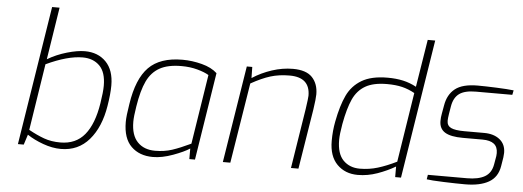

<svg xmlns="http://www.w3.org/2000/svg" viewBox="-50 -903 2858 1050"><g transform="rotate(5 1379.0 -378.5)"><path d="M126 -56 108 0H76L197 -763H238L193 -476Q242 -505 299 -521.5Q356 -538 397 -538Q469 -538 513 -493Q557 -448 557 -364Q557 -317 546 -251Q527 -133 467 -63.5Q407 6 312 6Q265 6 214 -12.5Q163 -31 126 -56ZM506 -262Q516 -324 516 -359Q516 -433 481 -468Q446 -503 388 -503Q305 -503 188 -448L131 -83Q176 -58 216 -43.5Q256 -29 306 -29Q391 -29 439.5 -88Q488 -147 506 -262Z M653 -172Q653 -205 664 -271Q685 -411 747.5 -474.5Q810 -538 933 -538Q986 -538 1039.5 -524Q1093 -510 1124 -481L1048 0H1017V-58Q987 -38 927 -16Q867 6 817 6Q743 6 698 -38Q653 -82 653 -172ZM1021 -85 1081 -467Q1058 -481 1018 -492Q978 -503 930 -503Q856 -503 811 -478Q766 -453 741.5 -401.5Q717 -350 703 -261Q694 -206 694 -177Q694 -103 729.5 -66Q765 -29 826 -29Q877 -29 919.5 -43Q962 -57 1021 -85Z M1286 -532H1316L1317 -471Q1366 -503 1424 -522Q1482 -541 1539 -541Q1612 -541 1645 -506Q1678 -471 1678 -413Q1678 -390 1669 -329L1616 0H1575L1627 -328Q1636 -390 1636 -402Q1636 -503 1524 -503Q1466 -503 1419 -488.5Q1372 -474 1313 -441L1242 0H1201Z M1784 -167Q1784 -223 1794 -274Q1811 -363 1837.5 -419Q1864 -475 1917 -506.5Q1970 -538 2059 -538Q2106 -538 2144 -529.5Q2182 -521 2217 -502L2259 -763H2300L2179 0H2147V-58Q2103 -32 2049.5 -13Q1996 6 1942 6Q1872 6 1828 -38.5Q1784 -83 1784 -167ZM2151 -85 2211 -467Q2177 -486 2141.5 -494.5Q2106 -503 2059 -503Q1984 -503 1940 -477.5Q1896 -452 1873 -401.5Q1850 -351 1834 -264Q1824 -207 1824 -176Q1824 -100 1859 -64.5Q1894 -29 1950 -29Q2001 -29 2048.5 -43.5Q2096 -58 2151 -85Z M2320 -3 2324 -28H2539Q2601 -28 2636.5 -48.5Q2672 -69 2680 -117L2688 -163Q2689 -169 2689 -179Q2689 -213 2668 -229.5Q2647 -246 2605 -246H2497Q2430 -246 2398.5 -265.5Q2367 -285 2367 -327Q2367 -348 2371 -368L2379 -413Q2389 -474 2429.5 -506Q2470 -538 2553 -538Q2593 -538 2655 -535.5Q2717 -533 2751 -529L2746 -504H2546Q2485 -504 2455 -482Q2425 -460 2417 -412L2410 -370Q2406 -345 2406 -332Q2406 -305 2428.5 -294Q2451 -283 2502 -283H2611Q2664 -283 2696.5 -257Q2729 -231 2729 -184Q2729 -177 2727 -159L2719 -110Q2709 -49 2661 -21.5Q2613 6 2531 6Q2484 6 2413.5 3.5Q2343 1 2320 -3Z"/></g></svg>

Font: Exo ExtraLight
Style: Italic
Weight: 275
Italic angle: -9°
Designer: Natanael Gama
Foundry: Natanael Gama
Version: Version 1.500; ttfautohint (v1.6)